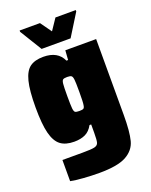

<svg xmlns="http://www.w3.org/2000/svg" viewBox="-165 -790 850 1083"><g transform="rotate(-20 259.5 -248.5)"><path d="M68 193V66H188Q242 66 261 61.5Q280 57 284.5 42Q289 27 289 -18V-67H279Q261 -34 233.5 -21Q206 -8 167 -8Q115 -8 85 -31Q55 -54 41 -109Q27 -164 27 -264Q27 -365 41 -420Q55 -475 84.5 -496.5Q114 -518 165 -518Q252 -518 281 -453H291L295 -510H480V-55Q480 46 466.5 97.5Q453 149 401.5 177.5Q350 206 239 206Q193 206 145 202.5Q97 199 68 193ZM286 -185Q289 -201 289 -263Q289 -321 287 -336Q285 -355 278 -360Q271 -365 253 -365Q234 -365 227.5 -360Q221 -355 219 -336.5Q217 -318 217 -263Q217 -208 219 -189Q221 -170 227.5 -165.5Q234 -161 253 -161Q271 -161 277.5 -165Q284 -169 286 -185ZM172 -563 91 -695V-703H213L261 -636L306 -703H428V-695L346 -563Z"/></g></svg>

Font: Saira Semi Condensed Black
Style: Regular
Weight: 900
Width: 4
Designer: Hector Gatti with collaboration of the Omnibus-Type team
Foundry: Omnibus-Type
Version: Version 1.001; ttfautohint (v1.8)